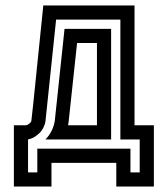

<svg xmlns="http://www.w3.org/2000/svg" viewBox="-20 -598 603 705"><path d="M169 0V87H31V-138H76Q81 -139 87 -143.5Q93 -148 95 -153L102 -216L139 -578H474V-138H545V87H407V0ZM83 35H117V-52H459V35H493V-86H422V-526H186L147 -153Q145 -140 138 -127Q131 -114 121 -106Q104 -90 83 -86ZM217 -492H388V-86H147Q174 -114 181 -153ZM230 -138H336V-440H263L232 -151Z"/></svg>

Font: Aurach Bi
Style: Regular
Weight: 400
Designer: Peter Wiegel
Foundry: Peter Wiegel
Version: Version 1.002